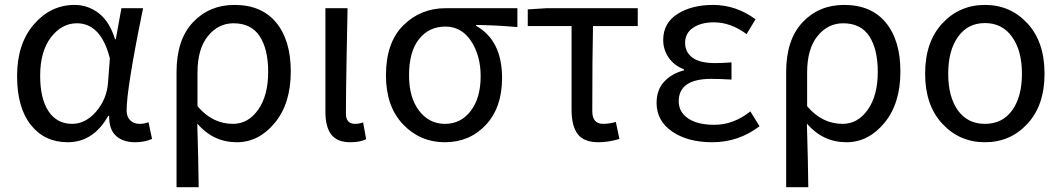

<svg xmlns="http://www.w3.org/2000/svg" viewBox="-20 -577 4401 796"><path d="M260.7 12.7Q165 12.7 107.9 -59.1Q50.8 -130.9 50.8 -261.7Q50.8 -395.5 120.6 -476.1Q190.4 -556.6 289.1 -556.6Q344.7 -556.6 389.6 -522Q434.6 -487.3 457 -414.1H460L483.4 -543H573.2Q504.9 -210 504.9 -119.1Q504.9 -92.8 520 -78.1Q535.2 -63.5 558.6 -63.5Q577.1 -63.5 595.7 -70.3L610.4 -1Q579.1 12.7 540 12.7Q489.3 12.7 460.4 -14.2Q431.6 -41 432.6 -96.7H428.7Q367.2 12.7 260.7 12.7ZM279.3 -63.5Q334 -63.5 377.9 -113.8Q421.9 -164.1 427.7 -232.4L435.5 -335Q398.4 -480.5 298.8 -480.5Q236.3 -480.5 191.4 -422.4Q146.5 -364.3 146.5 -262.7Q146.5 -168 181.2 -115.7Q215.8 -63.5 279.3 -63.5Z M711.9 199.2V-278.3Q711.9 -412.1 779.8 -484.4Q847.7 -556.6 952.1 -556.6Q1064.5 -556.6 1125 -483.4Q1185.5 -410.2 1185.5 -280.3Q1185.5 -147.5 1119.1 -67.4Q1052.7 12.7 961.9 12.7Q864.3 12.7 797.9 -64.5Q802.7 95.7 803.7 199.2ZM946.3 -63.5Q1008.8 -63.5 1050.3 -122.1Q1091.8 -180.7 1091.8 -279.3Q1091.8 -373 1056.6 -426.8Q1021.5 -480.5 948.2 -480.5Q884.8 -480.5 841.8 -427.2Q798.8 -374 798.8 -276.4V-136.7Q860.4 -63.5 946.3 -63.5Z M1432.6 12.7Q1377.9 12.7 1353.5 -19Q1329.1 -50.8 1329.1 -113.3V-543H1420.9Q1419.9 -501 1417 -341.8Q1414.1 -182.6 1414.1 -106.4Q1414.1 -63.5 1452.1 -63.5Q1467.8 -63.5 1485.4 -69.3L1498 0Q1472.7 12.7 1432.6 12.7Z M1580.1 -264.6Q1580.1 -400.4 1651.9 -471.7Q1723.6 -543 1828.1 -543H2125V-464.8Q2032.2 -472.7 1954.1 -473.6V-469.7Q2061.5 -409.2 2061.5 -253.9Q2061.5 -130.9 1994.1 -59.1Q1926.8 12.7 1824.2 12.7Q1721.7 12.7 1650.9 -61.5Q1580.1 -135.7 1580.1 -264.6ZM1825.2 -63.5Q1890.6 -63.5 1931.6 -117.2Q1972.7 -170.9 1972.7 -260.7Q1972.7 -346.7 1933.1 -406.7Q1893.6 -466.8 1826.2 -466.8Q1758.8 -466.8 1717.3 -415Q1675.8 -363.3 1675.8 -264.6Q1675.8 -172.9 1717.3 -118.2Q1758.8 -63.5 1825.2 -63.5Z M2460.9 12.7Q2401.4 12.7 2375.5 -20.5Q2349.6 -53.7 2349.6 -122.1V-468.8H2168V-538.1L2246.1 -543H2624V-468.8H2438.5Q2435.5 -345.7 2435.5 -116.2Q2435.5 -63.5 2480.5 -63.5Q2504.9 -63.5 2533.2 -71.3L2547.9 -1Q2502.9 12.7 2460.9 12.7Z M2932.6 12.7Q2831.1 12.7 2766.6 -31.7Q2702.1 -76.2 2702.1 -150.4Q2702.1 -205.1 2733.9 -238.8Q2765.6 -272.5 2815.4 -285.2V-290Q2775.4 -304.7 2752.4 -337.9Q2729.5 -371.1 2729.5 -411.1Q2729.5 -481.4 2788.6 -519Q2847.7 -556.6 2936.5 -556.6Q3031.2 -556.6 3112.3 -497.1L3075.2 -435.5Q3009.8 -484.4 2939.5 -484.4Q2886.7 -484.4 2853.5 -461.9Q2820.3 -439.5 2820.3 -399.4Q2820.3 -360.4 2851.1 -337.9Q2881.8 -315.4 2945.3 -315.4Q2973.6 -315.4 3012.7 -318.4V-247.1Q2965.8 -250 2928.7 -250Q2793.9 -250 2793.9 -157.2Q2793.9 -112.3 2833 -85.9Q2872.1 -59.6 2941.4 -59.6Q3021.5 -59.6 3090.8 -115.2L3128.9 -53.7Q3042 12.7 2932.6 12.7Z M3239.3 199.2V-278.3Q3239.3 -412.1 3307.1 -484.4Q3375 -556.6 3479.5 -556.6Q3591.8 -556.6 3652.3 -483.4Q3712.9 -410.2 3712.9 -280.3Q3712.9 -147.5 3646.5 -67.4Q3580.1 12.7 3489.3 12.7Q3391.6 12.7 3325.2 -64.5Q3330.1 95.7 3331.1 199.2ZM3473.6 -63.5Q3536.1 -63.5 3577.6 -122.1Q3619.1 -180.7 3619.1 -279.3Q3619.1 -373 3584 -426.8Q3548.8 -480.5 3475.6 -480.5Q3412.1 -480.5 3369.1 -427.2Q3326.2 -374 3326.2 -276.4V-136.7Q3387.7 -63.5 3473.6 -63.5Z M3815.4 -271.5Q3815.4 -403.3 3886.7 -480Q3958 -556.6 4063.5 -556.6Q4168.9 -556.6 4239.7 -480Q4310.5 -403.3 4310.5 -271.5Q4310.5 -140.6 4239.7 -64Q4168.9 12.7 4063.5 12.7Q3958 12.7 3886.7 -64Q3815.4 -140.6 3815.4 -271.5ZM3951.2 -119.6Q3991.2 -63.5 4063.5 -63.5Q4135.7 -63.5 4176.3 -119.6Q4216.8 -175.8 4216.8 -271.5Q4216.8 -367.2 4175.8 -424.3Q4134.8 -481.4 4063.5 -481.4Q3992.2 -481.4 3951.7 -424.3Q3911.1 -367.2 3911.1 -271.5Q3911.1 -175.8 3951.2 -119.6Z"/></svg>

Font: GenYoGothic TW TTF Regular
Style: Regular
Weight: 400
Version: Version 1.300